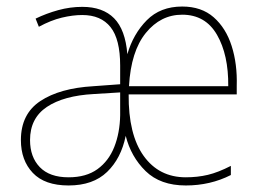

<svg xmlns="http://www.w3.org/2000/svg" viewBox="-20 -558 801 588"><path d="M538 -538Q597 -538 634.5 -505Q672 -472 689.5 -417Q707 -362 705 -295V-269H374Q373 -146 420 -80.5Q467 -15 549 -15Q585 -15 616.5 -22.5Q648 -30 687 -50V-22Q624 10 549 10Q471 10 426 -34Q381 -78 365 -142Q351 -73 308 -31.5Q265 10 190 10Q117 10 80.5 -28.5Q44 -67 44 -129Q44 -209 103.5 -248.5Q163 -288 266 -294L348 -300V-357Q348 -438 318.5 -475Q289 -512 232 -512Q203 -512 169.5 -504Q136 -496 99 -476L89 -501Q122 -517 158.5 -527Q195 -537 232 -537Q295 -537 329.5 -502Q364 -467 370 -392Q388 -454 429.5 -496Q471 -538 538 -538ZM538 -513Q472 -513 426.5 -457Q381 -401 375 -294H679Q680 -390 644.5 -451.5Q609 -513 538 -513ZM267 -270Q175 -265 123.5 -230.5Q72 -196 72 -129Q72 -77 102 -46Q132 -15 190 -15Q244 -15 278.5 -40Q313 -65 330 -108Q347 -151 348 -205V-275Z"/></svg>

Font: Noto Sans Myanmar SemiCondensed Thin
Style: Regular
Weight: 100
Width: 4
Designer: Monotype Design Team
Foundry: Monotype Imaging Inc.
Version: Version 2.107; ttfautohint (v1.8.4.7-5d5b)